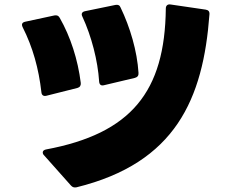

<svg xmlns="http://www.w3.org/2000/svg" viewBox="-20 -791 1040 858"><path d="M322 46C764 -63 888 -348 916 -727C917 -740 911 -746 899 -748L742 -771C729 -773 721 -766 721 -753C717 -381 566 -194 185 -123C176 -121 171 -116 171 -110C171 -106 172 -102 176 -98L297 38C304 46 312 48 322 46ZM444 -410 583 -443C594 -446 600 -453 599 -465C593 -563 561 -670 519 -757C515 -768 507 -771 496 -769L360 -741C346 -738 342 -729 348 -717C389 -629 417 -520 423 -427C424 -413 431 -407 444 -410ZM187 -363 326 -398C337 -401 342 -409 341 -420C328 -525 295 -627 247 -711C242 -721 234 -724 223 -722L93 -694C79 -691 75 -683 81 -670C127 -579 153 -484 165 -379C166 -366 174 -360 187 -363Z"/></svg>

Font: LINE Seed JP_OTF ExtraBold
Style: Regular
Weight: 800
Designer: LY Corporation & Fontrix & Fontworks
Version: Version 1.013